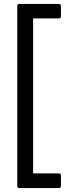

<svg xmlns="http://www.w3.org/2000/svg" viewBox="-20 -810 351 980"><path d="M79 150Q68 150 68 139V-780Q68 -790 79 -790H280Q291 -790 291 -780V-726Q291 -716 280 -716H149V75H280Q291 75 291 86V139Q291 150 280 150Z"/></svg>

Font: LINE Seed Sans App
Style: Regular
Weight: 400
Designer: LINE VX Design & Dalton Maag Ltd & Sandoll Inc
Foundry: Dalton Maag Ltd
Version: Version 1.003